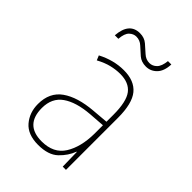

<svg xmlns="http://www.w3.org/2000/svg" viewBox="-212 -816 925 925"><g transform="rotate(45 250.0 -354.0)"><path d="M132 -625Q135 -664 151 -679Q167 -694 186 -694Q211 -694 229.5 -676.5Q248 -659 268.5 -641.5Q289 -624 320 -624Q352 -624 375 -647.5Q398 -671 400 -718H377Q373 -680 357 -664Q341 -648 320 -648Q296 -648 277 -665.5Q258 -683 237.5 -700.5Q217 -718 187 -718Q115 -718 108 -625ZM107 -129Q107 -197 155.5 -231Q204 -265 292 -272L374 -278V-220Q373 -129 337 -71.5Q301 -14 220 -14Q107 -14 107 -129ZM374 -98H376L378 0H400V-354Q400 -452 365 -494.5Q330 -537 258 -537Q189 -537 122 -502L132 -478Q167 -497 198 -504.5Q229 -512 258 -512Q318 -512 346 -475.5Q374 -439 374 -349V-302L292 -295Q192 -287 136 -247.5Q80 -208 80 -129Q80 -71 114.5 -30.5Q149 10 220 10Q289 10 324 -23.5Q359 -57 374 -98Z"/></g></svg>

Font: Noto Sans Mono UI Condensed Thin
Style: Regular
Weight: 250
Width: 3
Designer: Monotype Design team
Foundry: Monotype Imaging Inc.
Version: 1.000